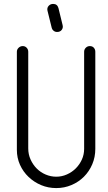

<svg xmlns="http://www.w3.org/2000/svg" viewBox="-20 -960 553 979"><path d="M124 -203Q124 -173 136 -146.5Q148 -120 167.5 -100.5Q187 -81 213 -70Q239 -59 267 -59Q295 -59 321 -70.5Q347 -82 366.5 -101.5Q386 -121 397.5 -146.5Q409 -172 409 -201V-696Q409 -708 417.5 -716.5Q426 -725 438 -725Q451 -725 458.5 -716.5Q466 -708 466 -696V-201Q466 -159 450.5 -122.5Q435 -86 408 -59Q381 -32 344.5 -16.5Q308 -1 267 -1Q226 -1 190 -16Q154 -31 126 -57.5Q98 -84 82 -119.5Q66 -155 66 -196V-696Q66 -708 75 -716.5Q84 -725 96 -725Q108 -725 116 -716.5Q124 -708 124 -696ZM299 -833Q303 -819 295 -808Q287 -797 271 -797Q261 -797 253.5 -803Q246 -809 244 -817L222 -906Q219 -920 228 -930Q237 -940 251 -940Q272 -940 278 -919Z"/></svg>

Font: VDS
Style: Thin
Weight: 100
Width: 0
Designer: artmaker
Foundry: artmaker
Version: Version 1.000 2012 initial release